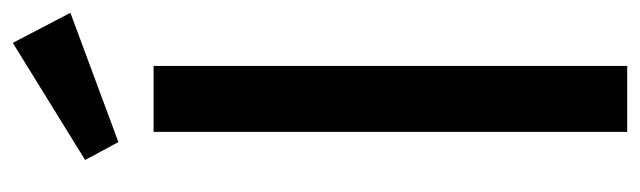

<svg xmlns="http://www.w3.org/2000/svg" viewBox="-370 -630 1000 300"><g transform="rotate(-90 130.0 -480.0)"><path d="M74 0V-740H177V0ZM58 -795 30 -847 213 -960 260 -870Z"/></g></svg>

Font: Lexend Deca
Style: Regular
Weight: 400
Designer: Bonnie Shaver-Troup, Thomas Jockin
Foundry: Lexend
Version: Version 1.008; ttfautohint (v1.8.4.7-5d5b)